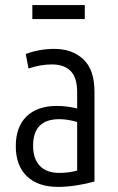

<svg xmlns="http://www.w3.org/2000/svg" viewBox="-20 -727 464 754"><path d="M208 7Q129 7 85.5 -35Q42 -77 42 -153Q42 -229 84.5 -270Q127 -311 203 -311Q223 -311 243 -308.5Q263 -306 283 -301V-364Q283 -423 257 -448.5Q231 -474 184 -474Q162 -474 138.5 -470Q115 -466 92 -458L81 -515Q135 -535 193 -535Q264 -535 307.5 -494Q351 -453 351 -367V-14Q314 -4 277 1.5Q240 7 208 7ZM213 -48Q249 -48 283 -57V-248Q266 -253 248 -256Q230 -259 213 -259Q110 -259 110 -155Q110 -103 136.5 -75.5Q163 -48 213 -48ZM107 -652V-707H313V-652Z"/></svg>

Font: Ubuntu Sans Condensed
Style: Regular
Weight: 400
Width: 3
Designer: Dalton Maag Ltd
Foundry: Dalton Maag Ltd
Version: Version 1.006; ttfautohint (v1.8.4.7-5d5b)